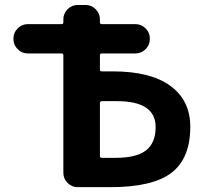

<svg xmlns="http://www.w3.org/2000/svg" viewBox="-20 -775 822 774"><path d="M390.6 -367.2Q382.8 -367.2 382.8 -359.4V-146.5Q382.8 -138.7 390.6 -138.7H445.3Q530.3 -138.7 568.8 -168.9Q607.4 -199.2 607.4 -262.7Q607.4 -367.2 452.1 -367.2Q450.2 -367.2 449.2 -367.2ZM293 -20.5Q269.5 -20.5 252.4 -37.6Q235.4 -54.7 235.4 -78.1V-552.7Q235.4 -559.6 228.5 -559.6H91.8Q68.4 -559.6 51.3 -576.7Q34.2 -593.8 34.2 -617.2V-620.1Q34.2 -643.6 51.3 -660.6Q68.4 -677.7 91.8 -677.7H228.5Q235.4 -677.7 235.4 -685.5V-697.3Q235.4 -720.7 252.4 -737.8Q269.5 -754.9 293 -754.9H325.2Q348.6 -754.9 365.7 -737.8Q382.8 -720.7 382.8 -697.3V-685.5Q382.8 -677.7 390.6 -677.7H526.4Q549.8 -677.7 566.9 -660.6Q584 -643.6 584 -620.1V-617.2Q584 -593.8 566.9 -576.7Q549.8 -559.6 526.4 -559.6H390.6Q382.8 -559.6 382.8 -552.7V-494.1Q382.8 -487.3 390.6 -487.3H434.6Q586.9 -487.3 667 -428.7Q747.1 -370.1 747.1 -263.7Q747.1 -136.7 671.4 -78.6Q595.7 -20.5 424.8 -20.5Z"/></svg>

Font: Gen Jyuu Gothic P Bold
Style: Bold
Weight: 700
Designer: [Source Han Sans]
Ryoko NISHIZUKA  (kana & ideographs); Paul D. Hunt (Latin, Greek & Cyrillic); Wenlong ZHANG  (bopomofo
Version: Version 1.002.20150607